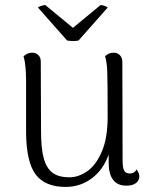

<svg xmlns="http://www.w3.org/2000/svg" viewBox="-20 -725 600 758"><path d="M530 -29Q530 -12 516.5 -2Q503 8 479 8Q409 8 409 -84V-115Q388 -55 342.5 -21Q297 13 239 13Q158 13 121 -36Q84 -85 83 -201V-404Q83 -469 73 -503Q89 -517 107 -517Q122 -517 131.5 -507.5Q141 -498 141 -482L142 -207Q142 -138 153 -99Q164 -60 188 -42.5Q212 -25 254 -25Q290 -25 324.5 -49Q359 -73 382 -126.5Q405 -180 405 -264Q405 -402 403.5 -441Q402 -480 395 -503Q409 -517 429 -517Q444 -517 453.5 -507Q463 -497 463 -480L464 -90Q464 -62 470.5 -51Q477 -40 493 -40Q511 -40 519 -56Q530 -42 530 -29ZM268 -615 377 -705Q383 -705 392.5 -702Q402 -699 405 -695L290 -565Q280 -563 270 -563Q259 -563 245 -565L130 -695Q131 -698 141.5 -701.5Q152 -705 159 -705Z"/></svg>

Font: Arima Madurai Light
Style: Regular
Weight: 300
Designer: Joana Correia and Natanael Gama
Foundry: NDISCOVER
Version: Version 1.020